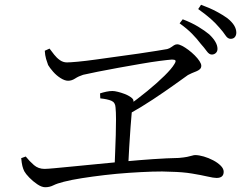

<svg xmlns="http://www.w3.org/2000/svg" viewBox="-20 -819 1040 806"><path d="M869 -590Q858 -590 848 -604Q838 -618 822 -636Q807 -656 786.5 -677Q766 -698 734 -721L747 -738Q784 -724 812 -707Q840 -690 858 -675Q893 -642 893 -614Q893 -603 886 -596.5Q879 -590 869 -590ZM515 -373Q557 -403 598 -436.5Q639 -470 670 -500.5Q701 -531 712 -550Q719 -561 716.5 -565Q714 -569 702 -569Q687 -568 652 -563.5Q617 -559 571 -551Q525 -543 477.5 -534.5Q430 -526 390.5 -518Q351 -510 329 -505Q310 -499 295.5 -489.5Q281 -480 266 -480Q252 -480 234.5 -491Q217 -502 203 -518Q189 -534 182 -546Q178 -556 173.5 -571.5Q169 -587 168 -606L188 -615Q197 -603 207.5 -589.5Q218 -576 231.5 -566.5Q245 -557 261 -557Q274 -557 306.5 -560Q339 -563 382 -569Q425 -575 472 -581.5Q519 -588 562 -594Q605 -600 637 -605.5Q669 -611 682 -613Q692 -616 698 -620.5Q704 -625 710.5 -629Q717 -633 724 -633Q732 -633 744.5 -626.5Q757 -620 771 -609.5Q785 -599 797.5 -586.5Q810 -574 817.5 -562.5Q825 -551 825 -543Q825 -534 819 -528.5Q813 -523 804 -519.5Q795 -516 785.5 -512Q776 -508 769 -504Q748 -489 709.5 -461.5Q671 -434 622 -401.5Q573 -369 519 -339ZM170 -33Q155 -33 136.5 -45.5Q118 -58 103 -73.5Q88 -89 82 -100Q77 -110 74 -122Q71 -134 69 -155L88 -162Q104 -142 122.5 -126Q141 -110 167 -110Q178 -110 210 -113Q242 -116 288.5 -120.5Q335 -125 391 -130.5Q447 -136 506 -141.5Q565 -147 623 -151Q681 -155 731 -156Q753 -158 765.5 -160.5Q778 -163 786 -165.5Q794 -168 799 -168Q815 -168 835.5 -162Q856 -156 875 -146Q894 -136 906.5 -123.5Q919 -111 919 -98Q919 -85 911.5 -78.5Q904 -72 889 -72Q877 -72 851 -78Q825 -84 786 -90.5Q747 -97 696 -98Q664 -100 618.5 -98.5Q573 -97 521.5 -93.5Q470 -90 419 -84Q368 -78 323.5 -71Q279 -64 248 -56Q220 -49 204 -41Q188 -33 170 -33ZM461 -118Q462 -147 463.5 -182Q465 -217 466 -252.5Q467 -288 467 -318.5Q467 -349 465 -368Q464 -389 447.5 -396Q431 -403 401 -406L400 -427Q412 -431 426 -434Q440 -437 452 -437Q461 -437 475 -433.5Q489 -430 503.5 -424.5Q518 -419 528.5 -411.5Q539 -404 540 -398Q541 -390 540 -383Q539 -376 536.5 -367.5Q534 -359 533 -346Q531 -324 528 -285Q525 -246 522.5 -202Q520 -158 518 -119ZM948 -656Q936 -656 926.5 -670.5Q917 -685 901 -703Q884 -723 864 -740.5Q844 -758 812 -781L824 -799Q862 -785 889 -770.5Q916 -756 934 -743Q954 -727 963 -712Q972 -697 972 -682Q972 -671 966 -663.5Q960 -656 948 -656Z"/></svg>

Font: Noto Serif JP
Style: Regular
Weight: 400
Designer: Ryoko NISHIZUKA  (kana & ideographs); Frank Grießhammer (Latin, Greek & Cyrillic); Wenlong ZHANG  (bopomofo); Sandoll Co
Foundry: Adobe
Version: Version 2.003-H1;hotconv 1.1.1;makeotfexe 2.6.0